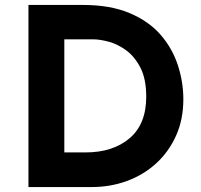

<svg xmlns="http://www.w3.org/2000/svg" viewBox="-20 -756 811 776"><path d="M95 0V-736H315Q426 -736 504 -703Q582 -670 629.5 -615Q677 -560 699 -492Q721 -424 721 -355Q721 -273 691.5 -207.5Q662 -142 611 -95.5Q560 -49 493 -24.5Q426 0 351 0ZM240 -140H326Q436 -140 503.5 -197Q571 -254 571 -365Q571 -437 547.5 -482.5Q524 -528 489.5 -553Q455 -578 419 -587.5Q383 -597 358 -597H240Z"/></svg>

Font: Reem Kufi
Style: Bold
Weight: 700
Designer: Khaled Hosny
Version: Version 1.001